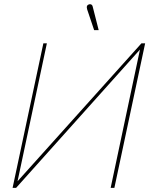

<svg xmlns="http://www.w3.org/2000/svg" viewBox="-20 -910 723 930"><path d="M429 -878Q428 -883 425 -886Q422 -889 417.5 -889.5Q413 -890 409 -888Q404 -886 402 -882Q400 -878 400.5 -873.5Q401 -869 402 -865L436 -764H458ZM190 -700 41 0H58L658 -670L516 0H534L683 -700H665L65 -32L207 -700Z"/></svg>

Font: Advent Pro Thin
Style: Italic
Weight: 250
Italic angle: -12°
Version: Version 3.000